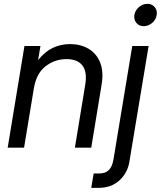

<svg xmlns="http://www.w3.org/2000/svg" viewBox="-20 -749 816 974"><path d="M151.4 -298.8 102.1 0H19L104 -515.6H185.1L173.3 -443.8Q206.5 -486.3 247.3 -505.9Q288.1 -525.4 335 -525.4Q388.2 -525.4 428.5 -502Q468.8 -478.5 487.8 -432.4Q506.8 -386.2 495.1 -317.4L442.9 0H359.9L412.1 -317.4Q423.3 -384.3 398.2 -416.7Q373 -449.2 316.9 -449.2Q258.8 -449.2 211.4 -413.1Q164.1 -377 151.4 -298.8ZM650.9 -515.6H733.9L636.2 72.3Q627 128.4 585.7 166.3Q544.4 204.1 479 204.1H442.9L455.1 130.9H483.4Q515.1 130.9 532.2 113.8Q549.3 96.7 555.7 59.6ZM709 -616.2Q685.5 -616.2 671.9 -632.8Q658.2 -649.4 661.6 -672.9Q665.5 -696.3 684.8 -712.9Q704.1 -729.5 727.5 -729.5Q751 -729.5 764.9 -712.9Q778.8 -696.3 774.9 -672.9Q771.5 -649.4 752 -632.8Q732.4 -616.2 709 -616.2Z"/></svg>

Font: Inter Display
Style: Italic
Weight: 400
Italic angle: -9.39999°
Designer: Rasmus Andersson
Foundry: rsms
Version: Version 4.000;git-a52131595